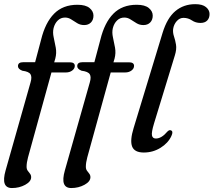

<svg xmlns="http://www.w3.org/2000/svg" viewBox="-33 -742 1052 946"><path d="M55.5 -416Q55.5 -435.5 81 -435.5H140L169.5 -546.5Q190 -630.5 233.5 -674.5Q277 -718.5 348.5 -718.5Q389 -718.5 408.2 -702.5Q427.5 -686.5 427.5 -665Q427.5 -644 415 -631.2Q402.5 -618.5 381.5 -618.5Q362.5 -618.5 347.5 -627.8Q332.5 -637 318.2 -646.2Q304 -655.5 287.5 -655.5Q266.5 -655.5 251.8 -641.2Q237 -627 231 -603.5Q226 -582.5 231.5 -558Q237 -533.5 241.8 -507Q246.5 -480.5 239.5 -453.5L234 -435H310.5Q335.5 -435 335.5 -417.5Q335.5 -404 322.8 -394.5Q310 -385 292 -385H220.5L105 33.5Q98 60 98 79Q98 91.5 103.5 99Q109 106.5 114.8 113.8Q120.5 121 120.5 131Q120.5 152.5 91.2 168.5Q62 184.5 26 184.5Q-30 184.5 -5.5 98L117.5 -336Q125.5 -363 117.2 -376.2Q109 -389.5 77 -393.5Q55.5 -402 55.5 -416ZM347.5 -416Q347.5 -435.5 373 -435.5H432L461.5 -546.5Q482 -630.5 525.5 -674.5Q569 -718.5 640.5 -718.5Q681 -718.5 700.2 -702.5Q719.5 -686.5 719.5 -665Q719.5 -644 707 -631.2Q694.5 -618.5 673.5 -618.5Q654.5 -618.5 639.5 -627.8Q624.5 -637 610.2 -646.2Q596 -655.5 579.5 -655.5Q558.5 -655.5 543.8 -641.2Q529 -627 523 -603.5Q518 -582.5 523.5 -558Q529 -533.5 533.8 -507Q538.5 -480.5 531.5 -453.5L526 -435H602.5Q627.5 -435 627.5 -417.5Q627.5 -404 614.8 -394.5Q602 -385 584 -385H512.5L397 33.5Q390 60 390 79Q390 91.5 395.5 99Q401 106.5 406.8 113.8Q412.5 121 412.5 131Q412.5 152.5 383.2 168.5Q354 184.5 318 184.5Q262 184.5 286.5 98L409.5 -336Q417.5 -363 409.2 -376.2Q401 -389.5 369 -393.5Q347.5 -402 347.5 -416ZM929 -721.5Q964.5 -721.5 982 -707Q999.5 -692.5 999.5 -673Q999.5 -653 988 -641Q976.5 -629 954.5 -629Q931 -629 912.5 -641.5Q894 -654 871 -654Q852 -654 837.8 -638Q823.5 -622 820 -599Q818 -581 824.2 -562.8Q830.5 -544.5 834.2 -522Q838 -499.5 828.5 -469L726 -134Q712.5 -89.5 715.8 -74.5Q719 -59.5 735 -59.5Q763 -59.5 792 -94Q801 -103 808.5 -100Q822.5 -95.5 811.5 -72Q795.5 -37 758 -13.8Q720.5 9.5 675.5 9.5Q629.5 9.5 618 -20.2Q606.5 -50 625.5 -111.5L768 -580Q790.5 -653.5 831.2 -687.5Q872 -721.5 929 -721.5Z"/></svg>

Font: Fraunces 72pt S050
Style: Italic
Weight: 400
Italic angle: -16°
Version: Version 1.000; ttfautohint (v1.8.3)